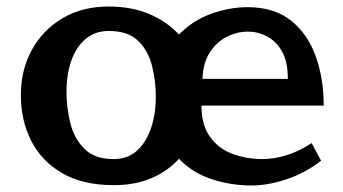

<svg xmlns="http://www.w3.org/2000/svg" viewBox="-20 -560 1052 589"><path d="M598 -236Q598 -177 624 -140.5Q650 -104 693 -88Q736 -72 786 -72Q821 -72 859.5 -84Q898 -96 936 -121L965 -67Q916 -29 859 -10Q802 9 752 9Q688 9 629 -10.5Q570 -30 529 -73Q495 -35 444.5 -13.5Q394 8 329 8Q234 8 170.5 -29Q107 -66 75.5 -128.5Q44 -191 44 -268Q44 -346 78 -407.5Q112 -469 172.5 -504.5Q233 -540 313 -540Q384 -540 438 -517Q492 -494 529 -454Q572 -498 628.5 -518Q685 -538 739 -538Q821 -538 872.5 -497Q924 -456 948.5 -387.5Q973 -319 973 -236ZM328 -72Q372 -72 400.5 -98Q429 -124 443.5 -167.5Q458 -211 458 -263Q458 -313 446 -359.5Q434 -406 403 -435.5Q372 -465 314 -465Q271 -465 242 -440Q213 -415 198.5 -373Q184 -331 184 -279Q184 -229 196 -181.5Q208 -134 239.5 -103Q271 -72 328 -72ZM863 -318Q863 -371 845 -402.5Q827 -434 799 -448.5Q771 -463 741 -463Q707 -463 675.5 -447Q644 -431 623.5 -399Q603 -367 601 -318Z"/></svg>

Font: Brawler
Style: Bold
Weight: 700
Designer: Oleg Frolov, Haley Fiege
Foundry: Oleg Frolov, Haley Fiege
Version: Version 1.101; ttfautohint (v1.8.3)